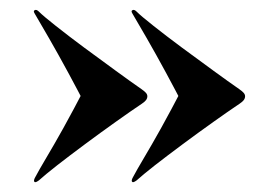

<svg xmlns="http://www.w3.org/2000/svg" viewBox="-20 -446 556 387"><path d="M474 -252Q474 -248 471.5 -244.5Q469 -241 463 -237Q440.5 -222 410 -200.2Q379.5 -178.5 348.5 -155.5Q317.5 -132.5 292.2 -112.8Q267 -93 255.5 -82.5Q252 -80 250 -79.2Q248 -78.5 247 -79Q245.5 -80 245.5 -81.8Q245.5 -83.5 247 -87Q255.5 -103 270.2 -127.8Q285 -152.5 304.8 -188Q324.5 -223.5 350 -272.5V-232.5Q335 -261.5 314.8 -299Q294.5 -336.5 275.5 -369.5Q256.5 -402.5 247 -418.5Q245.5 -421 245.2 -422.8Q245 -424.5 247 -425.5Q248.5 -426.5 250.8 -425.8Q253 -425 255.5 -422.5Q264.5 -413.5 289.5 -393.8Q314.5 -374 346.5 -350.2Q378.5 -326.5 409.8 -303.8Q441 -281 462 -266.5Q468.5 -262 471.2 -258.8Q474 -255.5 474 -252ZM277 -252Q277 -248 274.5 -244.5Q272 -241 266 -237Q243.5 -222 213 -200.2Q182.5 -178.5 151.5 -155.5Q120.5 -132.5 95.2 -112.8Q70 -93 58.5 -82.5Q55 -80 53 -79.2Q51 -78.5 50 -79Q48.5 -80 48.5 -81.8Q48.5 -83.5 50 -87Q58.5 -103 73.2 -127.8Q88 -152.5 107.8 -188Q127.5 -223.5 153 -272.5V-232.5Q138 -261.5 117.8 -299Q97.5 -336.5 78.5 -369.5Q59.5 -402.5 50 -418.5Q48.5 -421 48.2 -422.8Q48 -424.5 50 -425.5Q51.5 -426.5 53.8 -425.8Q56 -425 58.5 -422.5Q67.5 -413.5 92.5 -393.8Q117.5 -374 149.5 -350.2Q181.5 -326.5 212.8 -303.8Q244 -281 265 -266.5Q271.5 -262 274.2 -258.8Q277 -255.5 277 -252Z"/></svg>

Font: Fraunces 120pt
Style: Bold
Weight: 700
Version: Version 1.000;[b76b70a41]